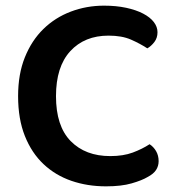

<svg xmlns="http://www.w3.org/2000/svg" viewBox="-20 -643 619 679"><path d="M537 -529Q537 -509 526 -494.5Q515 -480 501 -472Q475 -489 443 -503Q411 -517 364 -517Q279 -517 228.5 -462Q178 -407 178 -303Q178 -197 230 -144Q282 -91 370 -91Q416 -91 449.5 -103.5Q483 -116 509 -133Q523 -124 532 -108.5Q541 -93 541 -73Q541 -56 532 -42Q523 -28 502 -17Q482 -5 445.5 5.5Q409 16 355 16Q289 16 232.5 -3.5Q176 -23 134 -62.5Q92 -102 68 -162Q44 -222 44 -303Q44 -381 68 -440.5Q92 -500 133.5 -540.5Q175 -581 230.5 -602Q286 -623 348 -623Q391 -623 426 -615.5Q461 -608 486 -595Q511 -582 524 -565Q537 -548 537 -529Z"/></svg>

Font: Baloo Da 2 SemiBold
Style: Regular
Weight: 600
Designer: Noopur Datye, Sulekha Rajkumar and Ek Type
Foundry: Ek Type
Version: Version 1.640;hotconv 1.0.111;makeotfexe 2.5.65597; ttfautoh